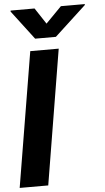

<svg xmlns="http://www.w3.org/2000/svg" viewBox="-62 -993 562 1032"><g transform="rotate(-5 218.5 -477.0)"><path d="M275.6 -727.5 155.5 0H1.4L122.1 -727.5ZM165 -953.9 222.1 -867.2 307.2 -953.9H436.5L435.5 -948.6L266 -792H154.1L35.2 -948.6L36.1 -953.9Z"/></g></svg>

Font: Inter Tight
Style: Italic
Weight: 400
Italic angle: -9.39999°
Designer: Rasmus Andersson
Foundry: rsms
Version: Version 3.002